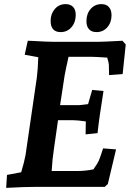

<svg xmlns="http://www.w3.org/2000/svg" viewBox="-20 -908 644 933"><path d="M14 -58 83 -71Q98 -121 104 -154L159 -531Q164 -569 166 -630L100 -642L115 -710L141 -709Q209 -705 234 -705H463Q483 -705 575 -710L591 -692L576 -548L510 -543L509 -593Q509 -602 501 -628Q443 -632 424 -632H313Q298 -564 294 -541L272 -397H361Q370 -397 408 -402L428 -471L483 -466Q462 -336 454 -261L396 -255L397 -318Q355 -324 332 -324H262L242 -184Q235 -141 231 -77H356Q394 -77 434 -85Q455 -115 460 -127Q467 -143 481 -187L544 -182L504 -14L489 0H373H155Q100 0 10 5ZM400 -805Q400 -841 420.5 -864.5Q441 -888 473 -888Q497 -888 509.5 -873.5Q522 -859 522 -834Q522 -799 501.5 -775.5Q481 -752 449 -752Q425 -752 412.5 -766Q400 -780 400 -805ZM226 -807Q226 -841 246.5 -864.5Q267 -888 299 -888Q322 -888 335 -874.5Q348 -861 348 -836Q348 -800 327.5 -776Q307 -752 275 -752Q226 -752 226 -807Z"/></svg>

Font: Andada Pro ExtraBold
Style: Italic
Weight: 800
Italic angle: -6.99998°
Designer: Carolina Giovagnoli
Foundry: Huerta Tipografica
Version: Version 3.005; ttfautohint (v1.8.4)